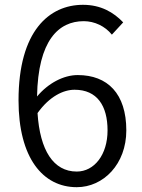

<svg xmlns="http://www.w3.org/2000/svg" viewBox="-20 -765 589 798"><path d="M299 13C410 13 505 -83 505 -223C505 -376 427 -453 303 -453C244 -453 180 -419 134 -364C138 -598 224 -677 328 -677C373 -677 417 -656 445 -621L492 -672C452 -714 399 -745 325 -745C185 -745 57 -637 57 -348C57 -109 158 13 299 13ZM136 -295C186 -365 244 -392 290 -392C384 -392 427 -325 427 -223C427 -122 372 -52 299 -52C202 -52 146 -140 136 -295Z"/></svg>

Font: Noto Sans CJK SC DemiLight
Style: Regular
Weight: 350
Designer: Ryoko NISHIZUKA 西塚涼子 (kana, bopomofo & ideographs); Paul D. Hunt (Latin, Greek & Cyrillic); Sandoll Communications 산돌커뮤니
Foundry: Adobe
Version: Version 2.004;hotconv 1.0.118;makeotfexe 2.5.65603